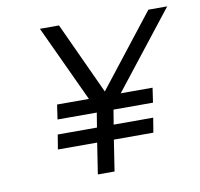

<svg xmlns="http://www.w3.org/2000/svg" viewBox="-68 -647 743 713"><g transform="rotate(-10 303.5 -290.0)"><path d="M261 -287H141L133 -232H281L272 -177H124L115 -122H263L245 -5H308L326 -122H475L484 -177H335L344 -232H493L501 -287H381L607 -575H536L324 -304L199 -575H127Z"/></g></svg>

Font: Charger Pro
Style: LitObl
Weight: 300
Designer: Jasper
Foundry: Cannot Into Space Fonts
Version: Version 1.09